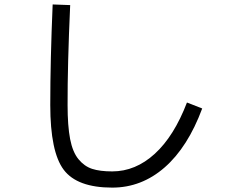

<svg xmlns="http://www.w3.org/2000/svg" viewBox="-20 -794 1040 867"><path d="M296.9 -771Q284.7 -500 285.2 -319.8Q285.2 -225.6 296.6 -166.3Q308.1 -106.9 334.5 -75Q360.8 -43 396 -31.5Q431.2 -20 486.8 -20Q591.8 -20 679 -99.6Q766.1 -179.2 824.2 -331.1L893.1 -304.2Q828.1 -129.4 723.6 -38.1Q619.1 53.2 486.8 53.2Q328.6 53.2 267.8 -27.3Q207 -107.9 207 -319.8Q207 -521 217.8 -773.9Z"/></svg>

Font: WebKoruri
Style: Regular
Weight: 400
Foundry: lindwurm / mohemohe
Version: Version 1.00